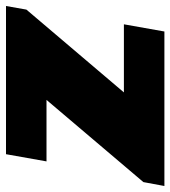

<svg xmlns="http://www.w3.org/2000/svg" viewBox="-10 -584 568 640"><g transform="rotate(-90 274.0 -264.0)"><path d="M-26 0H489L513 -135H286L562 -460L574 -528H80L56 -393H261L-13 -70Z"/></g></svg>

Font: Archivo Black
Style: Italic
Weight: 900
Italic angle: -10°
Designer: Hector Gatti
Foundry: Omnibus-Type
Version: Version 2.001